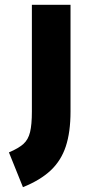

<svg xmlns="http://www.w3.org/2000/svg" viewBox="-20 -490 381 795"><path d="M75 285 17 141Q57 124 77 106Q97 88 104.5 57Q112 26 112 -28V-470H272V-28Q272 57 252.5 116Q233 175 190 215.5Q147 256 75 285Z"/></svg>

Font: Changa ExtraBold
Style: Regular
Weight: 800
Designer: Eduardo Rodriguez Tunni
Foundry: Eduardo Rodriguez Tunni
Version: Version 3.002; ttfautohint (v1.8.2)